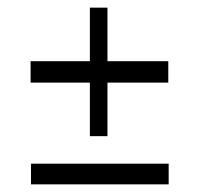

<svg xmlns="http://www.w3.org/2000/svg" viewBox="-20 -482 522 502"><path d="M60 -322H215V-462H261V-322H420V-266H261V-126H215V-266H60ZM61 -54H421V0H61Z"/></svg>

Font: Genos Medium
Style: Regular
Weight: 500
Designer: Robert E. Leuschke
Foundry: Robert E. Leuschke
Version: Version 1.010; ttfautohint (v1.8.3)